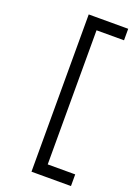

<svg xmlns="http://www.w3.org/2000/svg" viewBox="-174 -858 773 1083"><g transform="rotate(20 212.0 -316.0)"><path d="M162 -788H234V156H162ZM193 -788H399V-719H193ZM193 86H399V156H193Z"/></g></svg>

Font: 42dot Sans Light
Style: Regular
Weight: 400
Version: Version 1.000